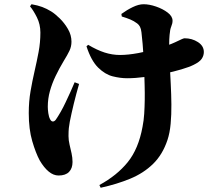

<svg xmlns="http://www.w3.org/2000/svg" viewBox="-20 -805 1040 908"><path d="M450 70Q533 25 584 -38Q635 -101 654 -205Q660 -235 662 -267Q664 -299 664.5 -332.5Q665 -366 664 -401Q663 -436 662 -472Q661 -503 659 -535Q657 -567 654.5 -597.5Q652 -628 649 -652Q647 -669 642 -678.5Q637 -688 629 -694Q613 -706 596 -713Q579 -720 556 -727L554 -739Q580 -758 608 -771.5Q636 -785 659 -785Q686 -785 718 -774Q750 -763 773 -745.5Q796 -728 796 -707Q796 -694 790 -680Q784 -666 782 -640Q780 -620 780 -593Q780 -566 781 -540.5Q782 -515 783 -497Q785 -455 787.5 -407Q790 -359 790.5 -311Q791 -263 787 -219.5Q783 -176 772 -143Q749 -74 704 -30Q659 14 596 40Q533 66 456 83ZM257 25Q233 25 210.5 6.5Q188 -12 168 -46Q149 -81 132.5 -137.5Q116 -194 116 -270Q116 -325 124.5 -374Q133 -423 143.5 -468.5Q154 -514 162.5 -559Q171 -604 171 -651Q171 -690 154.5 -723Q138 -756 122 -775L129 -785Q158 -780 179.5 -772Q201 -764 222 -751Q240 -740 262.5 -718Q285 -696 301.5 -667.5Q318 -639 318 -608Q318 -585 308.5 -565Q299 -545 281 -516Q260 -481 243 -445.5Q226 -410 216 -374Q206 -338 206 -300Q206 -287 208.5 -269.5Q211 -252 217 -241Q222 -231 229.5 -230.5Q237 -230 244 -239Q255 -255 267 -276Q279 -297 290.5 -321.5Q302 -346 313 -370Q324 -394 333 -416L354 -408Q347 -385 341 -361.5Q335 -338 329 -314.5Q323 -291 318.5 -269.5Q314 -248 310 -229Q307 -213 305.5 -199Q304 -185 304 -161Q304 -142 309 -121Q314 -100 318.5 -79.5Q323 -59 323 -39Q323 -9 306.5 8Q290 25 257 25ZM581 -435Q549 -435 513 -444Q477 -453 444 -485.5Q411 -518 389 -586L397 -593Q439 -568 475 -556.5Q511 -545 548 -545Q585 -545 634 -554Q683 -563 730.5 -577Q778 -591 808 -605Q831 -616 840 -620Q849 -624 853 -624Q888 -624 916 -606Q944 -588 944 -559Q944 -542 934 -527Q924 -512 895 -498Q875 -488 838 -477Q801 -466 756 -456.5Q711 -447 665.5 -441Q620 -435 581 -435Z"/></svg>

Font: Noto Serif JP ExtraLight Black
Style: Regular
Weight: 900
Version: Version 2.003-H1;hotconv 1.1.1;makeotfexe 2.6.0